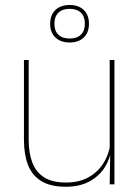

<svg xmlns="http://www.w3.org/2000/svg" viewBox="-20 -720 548 750"><path d="M92 -485.5V-175.5Q92 -123 106.2 -85.2Q120.5 -47.5 152.5 -27.2Q184.5 -7 238 -7Q288 -7 324.5 -26.8Q361 -46.5 383.2 -81.2Q405.5 -116 412 -160.5L421 -141.5H415.5Q411 -101 389.2 -66.5Q367.5 -32 329.2 -11.2Q291 9.5 237 9.5Q177 9.5 141 -12.8Q105 -35 89.2 -76.2Q73.5 -117.5 73.5 -174.5V-485.5ZM427 -485.5V0H408.5L410.5 -127H408.5V-485.5ZM176 -626.5V-627.5Q176 -661.5 196.5 -681Q217 -700.5 252 -700.5Q287 -700.5 307.2 -681Q327.5 -661.5 327.5 -627.5V-626.5Q327.5 -593 307.2 -573.5Q287 -554 252 -554Q217 -554 196.5 -573.5Q176 -593 176 -626.5ZM192.5 -626.5Q192.5 -599.5 208 -584.5Q223.5 -569.5 252 -569.5Q280.5 -569.5 296 -584.5Q311.5 -599.5 311.5 -626.5V-627.5Q311.5 -655 296 -670.2Q280.5 -685.5 252 -685.5Q223.5 -685.5 208 -670.2Q192.5 -655 192.5 -627.5Z"/></svg>

Font: Anek Latin Thin
Style: Regular
Weight: 250
Designer: Yesha Goshar
Foundry: Ek Type
Version: Version 1.003